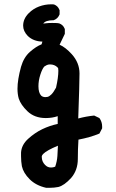

<svg xmlns="http://www.w3.org/2000/svg" viewBox="-20 -731 540 895"><path d="M78.1 -2.9Q78.1 -10.7 78.1 -19.5Q80.1 -55.7 111.3 -84Q142.6 -112.3 177.2 -128.9Q211.9 -145.5 249 -153.3V-189.5Q223.6 -180.7 193.4 -180.7Q140.6 -180.7 107.4 -212.9Q77.1 -242.2 67.4 -271.5Q61.5 -292 61.5 -317.4Q61.5 -359.4 78.1 -419.9Q90.8 -463.9 119.6 -489.3Q148.4 -514.6 173.8 -524.4L177.7 -537.1Q135.7 -538.1 109.4 -563.5Q87.9 -585.9 87.9 -611.3Q87.9 -643.6 114.3 -669.9Q134.8 -690.4 162.1 -700.7Q189.5 -710.9 218.8 -710.9Q229.5 -710.9 232.4 -710Q250 -703.1 256.8 -685.5L257.8 -683.6V-664.1Q250 -644.5 232.4 -637.7L230.5 -636.7H228.5Q192.4 -636.7 181.6 -621.1Q184.6 -621.1 195.3 -622.6Q206.1 -624 222.7 -624Q252 -624 255.9 -622.1Q274.4 -615.2 281.2 -597.7L282.2 -595.7V-575.2V-573.2L257.8 -522.5Q285.2 -510.7 314.5 -478.5Q350.6 -438.5 350.6 -388.7Q350.6 -344.7 344.7 -178.7Q380.9 -188.5 418.9 -192.4L443.4 -180.7Q456.1 -163.1 456.1 -141.6Q456.1 -138.7 456.1 -132.8L443.4 -108.4Q401.4 -90.8 345.7 -80.1Q342.8 -35.2 342.8 9.8Q342.8 62.5 311.5 98.6Q279.3 133.8 252 140.6Q232.4 144.5 210.9 144.5Q200.2 144.5 195.3 144.5Q147.5 133.8 118.2 104.5Q88.9 75.2 82 43.9Q78.1 21.5 78.1 -2.9ZM174.8 1Q174.8 22.5 190.4 38.1Q202.1 49.8 216.8 49.8Q224.6 49.8 230 48.3Q235.4 46.9 237.3 45.9Q246.1 20.5 247.6 -4.4Q249 -29.3 250 -51.8Q198.2 -30.3 181.6 -13.7Q175.8 -7.8 174.8 -2.9Q174.8 -1 174.8 1ZM248 -417Q234.4 -430.7 212.9 -430.7Q204.1 -430.7 197.3 -427.2Q190.4 -423.8 186.5 -420.9Q176.8 -410.2 168 -382.8Q159.2 -355.5 159.2 -329.1Q159.2 -298.8 171.9 -285.2Q179.7 -278.3 191.4 -278.3Q195.3 -278.3 201.2 -279.3Q210 -281.2 219.7 -291Q229.5 -300.8 241.2 -322.3Q252 -370.1 252 -401.4Q252 -407.2 251 -413.1Z"/></svg>

Font: JasonHandwriting2
Style: SemiBold
Weight: 600
Version: Version 1.04.7